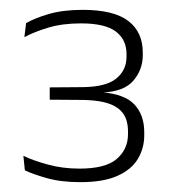

<svg xmlns="http://www.w3.org/2000/svg" viewBox="-20 -727 346 390"><path d="M143.5 -357Q104 -357 75 -365.2Q46 -373.5 30.5 -381L27.5 -410.5Q47 -401 77 -392.8Q107 -384.5 141.5 -384.5Q194.5 -384.5 217.2 -404.2Q240 -424 240 -454.5V-460Q240 -476 235 -487.8Q230 -499.5 219 -507.5Q208 -515.5 190.8 -519.5Q173.5 -523.5 149.5 -524L81 -524.5V-549.5L148 -550Q195.5 -550.5 216.2 -567.5Q237 -584.5 237 -612V-617.5Q237 -646.5 215.2 -663Q193.5 -679.5 144.5 -679.5Q107 -679.5 78.5 -671Q50 -662.5 29.5 -651.5L33 -680Q50 -690 79 -698.5Q108 -707 148 -707Q211 -707 240.5 -684.5Q270 -662 270 -620.5V-614.5Q270 -586 251.2 -563.5Q232.5 -541 187.5 -539L185 -536.5L187 -539.5Q233 -536 253 -514.8Q273 -493.5 273 -458.5V-452Q273 -426 260 -404.2Q247 -382.5 218.5 -369.8Q190 -357 143.5 -357Z"/></svg>

Font: Anek Devanagari Medium ExtraLight
Style: Regular
Weight: 250
Version: Version 1.003